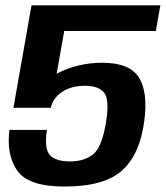

<svg xmlns="http://www.w3.org/2000/svg" viewBox="-20 -695 623 722"><path d="M223 6.5Q371.5 6.5 438.8 -53.8Q506 -114 522.5 -239.5Q537 -348.5 502.2 -403.8Q467.5 -459 364.5 -459Q270.5 -459 192 -417.2Q113.5 -375.5 92.5 -292L171 -289.5Q179.5 -327 214.2 -349.8Q249 -372.5 299.5 -372.5Q349 -372.5 370.8 -347.5Q392.5 -322.5 379 -237Q363.5 -141 330 -114.5Q296.5 -88 243.5 -88Q190 -88 167.8 -111.5Q145.5 -135 156.5 -206.5H15.5Q3.5 -113.5 44.8 -53.5Q86 6.5 223 6.5ZM30.5 -289.5H170.5L221.5 -578.5H566L583 -675H98.5Z"/></svg>

Font: Anybody UltraCondensed Thin SemiBold
Style: Italic
Weight: 600
Italic angle: -10°
Version: Version 1.111